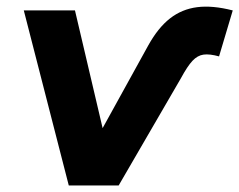

<svg xmlns="http://www.w3.org/2000/svg" viewBox="-20 -569 734 589"><path d="M191 0 53 -537H210L319 -73H238L435 -430Q465 -484 501.5 -512.5Q538 -541 585 -547Q632 -553 694 -537L652 -396Q623 -404 604.5 -401.5Q586 -399 570.5 -382.5Q555 -366 535 -329L344 0Z"/></svg>

Font: MOST Montserrat
Style: Bold Italic
Weight: 700
Italic angle: -11.3°
Designer: Julieta Ulanovsky
Foundry: Julieta Ulanovsky
Version: Version 8.000;March 11, 2024;FontCreator 15.0.0.2926 64-bit